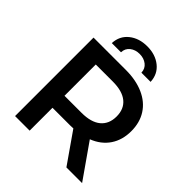

<svg xmlns="http://www.w3.org/2000/svg" viewBox="-240 -1056 1211 1211"><g transform="rotate(45 365.5 -450.5)"><path d="M552 0 409 -205Q400 -204 382 -204H224V0H94V-700H382Q473 -700 540.5 -670Q608 -640 644 -584Q680 -528 680 -451Q680 -372 641.5 -315Q603 -258 531 -230L692 0ZM376 -590H224V-311H376Q461 -311 505 -347.5Q549 -384 549 -451Q549 -518 505 -554Q461 -590 376 -590ZM373 -901Q446 -901 494.5 -862Q543 -823 546 -757H464Q463 -792 437 -812.5Q411 -833 373 -833Q335 -833 309 -812.5Q283 -792 282 -757H200Q203 -823 251.5 -862Q300 -901 373 -901Z"/></g></svg>

Font: APTA Sans SemiBold
Style: Bold
Weight: 600
Version: Version 7.200